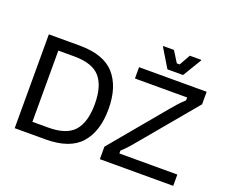

<svg xmlns="http://www.w3.org/2000/svg" viewBox="-131 -1042 1480 1250"><g transform="rotate(20 608.5 -416.5)"><path d="M75 0V-650H287.5Q455.8 -650 531.2 -564.6Q606.7 -479.2 606.7 -325Q606.7 -170.8 531.2 -85.4Q455.8 0 287.5 0ZM169.2 -78.3H279.2Q405.8 -78.3 458.8 -139.6Q511.7 -200.8 511.7 -325Q511.7 -449.2 458.8 -510.4Q405.8 -571.7 279.2 -571.7H169.2ZM665 0V-86.7L975.8 -459.2Q995 -482.5 1015.4 -505.4Q1035.8 -528.3 1061.7 -551.7V-571.7H700V-650H1168.3V-563.3L855.8 -189.2Q837.5 -166.7 817.1 -143.8Q796.7 -120.8 771.7 -98.3V-78.3H1173.3V0ZM878.3 -700 800.8 -828.3V-833.3H875L922.5 -757.5H942.5L985 -833.3H1064.2V-828.3L986.7 -700Z"/></g></svg>

Font: Familjen Grotesk GF
Style: Regular
Weight: 400
Designer: Anders Wikstroem, Jonas Baeckman, Matilda Gysing, Kristian Moeller
Foundry: Familjen STHLM AB
Version: Version 2.000; Beta; Release 4; Build 6